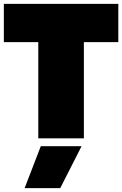

<svg xmlns="http://www.w3.org/2000/svg" viewBox="-20 -719 635 998"><path d="M179 -500H0V-699H595V-500H416V0H179ZM192 41H404L293 259H108Z"/></svg>

Font: Prompt Black
Style: Regular
Weight: 900
Designer: Katatrad Team
Foundry: CadsonDemak
Version: Version 1.000